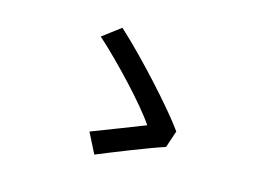

<svg xmlns="http://www.w3.org/2000/svg" viewBox="-85 -795 1170 886"><g transform="rotate(15 500.0 -351.5)"><path d="M736 -172 763 -253C698 -344 526 -535 399 -651L313 -586C414 -496 572 -328 626 -246C571 -225 438 -172 376 -149L425 -52C495 -81 654 -145 736 -172Z"/></g></svg>

Font: Noto Sans CJK KR Medium
Style: Regular
Weight: 500
Designer: Ryoko NISHIZUKA (kana & ideographs); Paul D. Hunt (Latin, Greek & Cyrillic); Wenlong ZHANG (bopomofo); Sandoll Communica
Foundry: Adobe Systems Incorporated
Version: Version 1.004;PS 1.004;hotconv 1.0.82;makeotf.lib2.5.63406